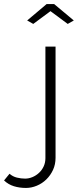

<svg xmlns="http://www.w3.org/2000/svg" viewBox="-146 -750 384 947"><path d="M-18 177Q-50 177 -77.5 168.5Q-105 160 -126 140L-99 107Q-83 121 -62.5 126Q-42 131 -22 131Q-4 131 14 123.5Q32 116 46.5 102.5Q61 89 69.5 70.5Q78 52 78 30V-520H128V28Q128 61 115.5 88Q103 115 82.5 135Q62 155 35.5 166Q9 177 -18 177ZM-12 -649 84 -730H121L218 -649L188 -632L103 -695L18 -632Z"/></svg>

Font: Oxford Sans
Style: Regular
Weight: 300
Designer: Matt McInerney, Pablo Impallari, Rodrigo Fuenzalida
Foundry: Matt McInerney, Pablo Impallari, Rodrigo Fuenzalida
Version: Version 3.000g; ttfautohint (v1.5) -l 8 -r 28 -G 28 -x 14 -D